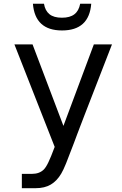

<svg xmlns="http://www.w3.org/2000/svg" viewBox="-20 -780 642 1008"><path d="M459 -760.3H400.9Q394 -723.1 370.6 -705.1Q347.2 -687 305.2 -687Q262.2 -687 239.5 -705.6Q216.8 -724.1 210.9 -760.3H152.8Q164.1 -620.1 305.7 -620.1Q447.8 -620.1 459 -760.3ZM167 208Q214.4 208 246.6 189Q278.8 169.9 301.3 131.8Q312.5 113.3 327.1 77.1L366.7 -25.4L378.4 -56.6Q383.8 -71.3 386.2 -77.6L392.6 -94.2Q394 -100.1 399.4 -112.3L409.2 -137.7Q414.1 -152.3 423.8 -175.8L567.9 -546.9H472.7L313 -119.1L150.9 -546.9H55.7L267.1 -8.8Q246.1 47.4 234.4 71.3Q221.7 98.1 210 109.9Q187 132.8 147.9 132.8H94.7V208Z"/></svg>

Font: Hack Dev
Style: Regular
Weight: 400
Designer: Christopher Simpkins
Foundry: Christopher Simpkins
Version: Version 2.0315